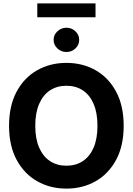

<svg xmlns="http://www.w3.org/2000/svg" viewBox="-20 -1111 789 1141"><path d="M374.6 9.8Q278 9.8 200.7 -34.2Q123.4 -78.1 78.6 -161.6Q33.8 -245 33.8 -363.3Q33.8 -482.3 78.6 -566Q123.4 -649.7 200.7 -693.5Q278 -737.3 374.6 -737.3Q471.4 -737.3 548.3 -693.5Q625.3 -649.7 670.2 -566Q715 -482.3 715 -363.3Q715 -244.7 670.2 -161.3Q625.3 -77.8 548.3 -34Q471.4 9.8 374.6 9.8ZM374.6 -126.2Q430.6 -126.2 472 -153.5Q513.5 -180.8 536.3 -233.7Q559.2 -286.6 559.2 -363.3Q559.2 -440.4 536.3 -493.6Q513.5 -546.8 472 -574.1Q430.6 -601.4 374.6 -601.4Q318.9 -601.4 277.4 -574.1Q235.8 -546.8 212.7 -493.6Q189.6 -440.4 189.6 -363.3Q189.6 -286.6 212.7 -233.7Q235.8 -180.8 277.4 -153.5Q318.9 -126.2 374.6 -126.2ZM374.6 -802Q343.5 -802 321.1 -823.1Q298.7 -844.2 298.6 -873.8Q298.7 -904 321.1 -925Q343.5 -946 374.6 -946.3Q406.1 -946 428.3 -925Q450.6 -904 450.6 -873.8Q450.6 -844.2 428.3 -823.1Q406.1 -802 374.6 -802ZM547.7 -1090.8V-1008.4H201.6V-1090.8Z"/></svg>

Font: Inter Tight
Style: Regular
Weight: 400
Designer: Rasmus Andersson
Foundry: rsms
Version: Version 3.002